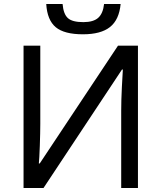

<svg xmlns="http://www.w3.org/2000/svg" viewBox="-20 -943 808 963"><path d="M98.1 -713.9H182.1V-321.8Q182.1 -280.3 179.7 -211.9Q177.2 -143.6 174.8 -123H179.2L571.8 -713.9H671.9V0H587.9V-388.2Q587.9 -439 591.3 -506.6Q594.7 -574.2 596.2 -594.2H591.8L198.2 0H98.1ZM396 -771Q302.2 -771 259.5 -806.6Q216.8 -842.3 211.9 -922.9H293.9Q298.3 -872.1 320.6 -852.1Q342.8 -832 397.9 -832Q448.2 -832 472.4 -853.5Q496.6 -875 502 -922.9H585Q577.6 -843.8 531.7 -807.4Q485.8 -771 396 -771Z"/></svg>

Font: Noto Sans Southeast Asian
Style: Regular
Weight: 400
Designer: Monotype Design Team
Foundry: Monotype Imaging Inc.
Version: Version 1.06 uh; ttfautohint (v1.4.1)